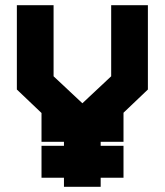

<svg xmlns="http://www.w3.org/2000/svg" viewBox="-20 -720 635 740"><path d="M226.5 0V-35H140V-158H226.5V-173.5H140V-284.5L45 -375V-700H186.5V-426L297.5 -322L408.5 -426V-700H550V-375L456 -285.5V-173.5H368V-158H456V-35H368V0Z"/></svg>

Font: Tourney Condensed Black
Style: Regular
Weight: 900
Width: 3
Designer: Tyler Finck
Foundry: Etcetera Type Co
Version: Version 1.010; ttfautohint (v1.8.3)